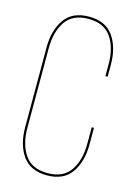

<svg xmlns="http://www.w3.org/2000/svg" viewBox="-110 -765 588 830"><g transform="rotate(15 184.0 -350.0)"><path d="M328 -528V-475H318V-528Q318 -602 286 -648.5Q254 -695 184 -695Q114 -695 82 -648.5Q50 -602 50 -528V-172Q50 -98 82 -51.5Q114 -5 184 -5Q254 -5 286 -51.5Q318 -98 318 -172V-246H328V-172Q328 -94 293 -44.5Q258 5 184 5Q110 5 75 -44.5Q40 -94 40 -172V-528Q40 -606 75 -655.5Q110 -705 184 -705Q258 -705 293 -655.5Q328 -606 328 -528Z"/></g></svg>

Font: Bebas Neue Thin
Style: Regular
Weight: 200
Designer: Ryoichi Tsunekawa
Foundry: Ryoichi Tsunekawa
Version: Version 1.003;PS 001.003;hotconv 1.0.70;makeotf.lib2.5.58329